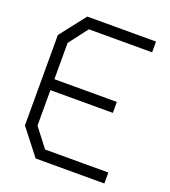

<svg xmlns="http://www.w3.org/2000/svg" viewBox="-129 -795 787 890"><g transform="rotate(20 264.0 -350.0)"><path d="M149 0 50 -127V-573L149 -700H488V-647H176L105 -554V-375H413V-321H105V-146L176 -54H488V0Z"/></g></svg>

Font: Turret Road
Style: Regular
Weight: 400
Designer: Noponies
Foundry: Noponies
Version: Version 1.001; ttfautohint (v1.8)